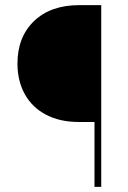

<svg xmlns="http://www.w3.org/2000/svg" viewBox="-20 -731 502 751"><path d="M349.6 0V-253.9H287.6Q214.4 -253.9 160.2 -282.2Q106 -310.5 77.1 -362.5Q48.3 -414.6 48.3 -482.4Q48.3 -586.4 113.3 -648.7Q178.2 -710.9 289.6 -710.9H376V0Z"/></svg>

Font: RobotoDraft Thin
Style: Regular
Weight: 250
Version: Version 2.001153; 2014